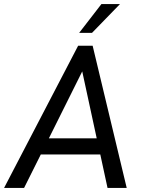

<svg xmlns="http://www.w3.org/2000/svg" viewBox="-38 -921 695 941"><path d="M-18 0H80L162 -164H453.5L489 0H583L416 -697H345ZM201.5 -243 365 -571 436 -243ZM350 -760H413L550 -901H459Z"/></svg>

Font: HK Grotesk
Style: Italic
Weight: 400
Italic angle: -16°
Designer: Alfredo Marco Pradil
Foundry: Hanken Design Co.
Version: Version 3.001;FEAKit 1.0